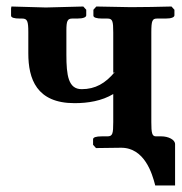

<svg xmlns="http://www.w3.org/2000/svg" viewBox="-20 -454 558 590"><path d="M445 -79V-354C445 -391 448 -397 463 -397H489C507 -397 516 -401 516 -407V-424L507 -434C470 -433 419 -432 382 -432L276 -434L267 -424V-406C267 -400 277 -397 294 -397H310C326 -397 328 -389 328 -354V-230L333 -233C304 -198 273 -180 231 -180C190 -180 184 -222 184 -286V-360C184 -389 187 -397 202 -397H217C236 -397 245 -401 245 -407V-424L236 -434C203 -433 155 -432 121 -431L15 -434L14 -428V-406C14 -400 23 -397 41 -397H48C64 -397 67 -389 67 -355V-290C67 -212 92 -137 209 -137C251 -137 293 -144 328 -165V-79C328 -43 326 -35 310 -35H293C275 -35 266 -32 266 -26V-9L275 1L351 0C425 -1 448 82 456 112C456 113 457 115 457 116H518V-11C518 -25 497 -35 476 -35H459C447 -35 445 -46 445 -79Z"/></svg>

Font: Libertinus Serif Semibold
Style: Regular
Weight: 600
Designer: Philipp H. Poll, Khaled Hosny
Foundry: Caleb Maclennan
Version: Version 7.050;RELEASE